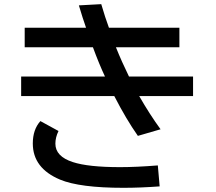

<svg xmlns="http://www.w3.org/2000/svg" viewBox="-20 -854 1040 926"><path d="M99.1 -720.2H395Q378.9 -765.6 360.4 -828.1L468.3 -834Q487.3 -769 505.4 -720.2H845.2V-626H539.1Q566.9 -556.6 602.1 -484.9H911.1V-390.6H651.4Q702.6 -301.3 754.4 -230.5L645 -198.7Q588.4 -279.3 531.2 -390.6H82V-484.9H486.3Q458 -544.9 428.2 -626H99.1ZM750 44.9Q656.2 51.8 575.7 51.8Q364.3 51.8 269.5 12.2Q138.2 -43 138.2 -162.1Q138.2 -229 174.8 -270L262.2 -222.2Q247.1 -191.4 247.1 -161.1Q247.1 -99.6 331.1 -72.3Q405.8 -47.9 559.6 -47.9Q636.7 -47.9 741.2 -56.2Z"/></svg>

Font: BIZ UDGothic
Style: Bold
Weight: 700
Monospace: yes
Designer: TypeBank Co., Ltd.
Foundry: Morisawa Inc.
Version: Version 1.05